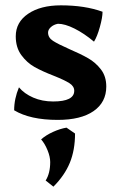

<svg xmlns="http://www.w3.org/2000/svg" viewBox="-20 -438 446 719"><path d="M33 -25Q33 -68 51 -111Q71 -87 104.5 -72.5Q138 -58 179 -58Q258 -58 258 -98Q258 -115 240 -126.5Q222 -138 182 -154Q138 -171 109.5 -187Q81 -203 60 -231.5Q39 -260 39 -302Q39 -355 85.5 -386.5Q132 -418 208 -418Q298 -418 364 -394Q364 -373 354 -337Q344 -301 332 -282Q295 -313 259 -331Q223 -349 197 -349Q181 -346 170.5 -336.5Q160 -327 160 -316Q160 -297 178.5 -285Q197 -273 240 -254Q282 -236 310 -220Q338 -204 358 -178Q378 -152 378 -114Q378 -55 330.5 -22Q283 11 196 11Q93 11 33 -25ZM151 238Q168 211 168 169Q168 149 158 124.5Q148 100 134 84Q152 68 178.5 56Q205 44 229 40L261 62Q261 124 241.5 171.5Q222 219 180 261Z"/></svg>

Font: Mirza SemiBold
Style: Regular
Weight: 600
Designer: Arabic design by Kourosh Beigpour, Latin design by Eduardo Tunni, engineering by Lasse Fister
Version: Version 1.0010g